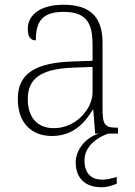

<svg xmlns="http://www.w3.org/2000/svg" viewBox="-20 -563 567 809"><path d="M199 10C294 10 343 -54 370 -100H373L381 0H397C347 13 299 64 299 121C299 187 338 226 408 226C428 226 451 220 472 211V183C445 190 431 194 411 194C372 194 336 175 336 113C336 48 399 12 436 0H477V-25H471C419 -25 412 -40 412 -111V-383C412 -485 366 -543 248 -543C137 -543 97 -490 97 -443C97 -408 108 -393 131 -393C131 -467 153 -513 248 -513C354 -513 370 -454 370 -371V-307L287 -304C128 -299 55 -252 55 -147C55 -39 118 10 199 10ZM207 -23C129 -23 97 -78 97 -145C97 -225 142 -273 289 -278L370 -281V-174C370 -104 300 -23 207 -23Z"/></svg>

Font: Noto Serif Sinhala ExtraLight
Style: Regular
Weight: 200
Designer: Jelle Bosma - Monotype Design Team
Foundry: Monotype Imaging Inc.
Version: Version 2.007